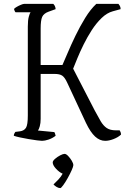

<svg xmlns="http://www.w3.org/2000/svg" viewBox="-20 -724 647 987"><path d="M196 0Q189 0 170 -2.5Q151 -5 127.5 -9Q104 -13 83 -17.5Q62 -22 51 -26Q51 -33 54 -38Q57 -43 59 -46L83 -49Q104 -52 113.5 -67Q123 -82 123 -130V-587Q123 -620 128 -638Q133 -656 137 -661H60Q57 -663 54.5 -670Q52 -677 52 -678Q56 -683 66.5 -689Q77 -695 88 -699.5Q99 -704 104 -704H254Q258 -700 261.5 -694Q265 -688 266 -677L230 -664Q205 -655 197 -637.5Q189 -620 189 -577V-390H301Q311 -412 328 -452.5Q345 -493 368 -540.5Q391 -588 418 -632Q445 -676 475 -704H589Q592 -701 596 -694Q600 -687 600 -677L560 -666Q530 -658 502.5 -631.5Q475 -605 452 -569.5Q429 -534 410 -495.5Q391 -457 377.5 -424Q364 -391 356 -371L467 -156Q484 -124 497.5 -101Q511 -78 528.5 -66Q546 -54 576 -54H595Q597 -51 599.5 -45.5Q602 -40 602 -32Q587 -18 563.5 -9Q540 0 521 0Q493 0 469 -22Q445 -44 422 -92L325 -300Q313 -326 300 -335Q287 -344 260 -344H189V-113Q189 -91 184.5 -75Q180 -59 175 -53L259 -45Q261 -43 263 -37Q265 -31 266 -26Q249 -13 229.5 -6.5Q210 0 196 0ZM290 243Q281 243 271 237Q261 231 255 224Q267 213 280.5 198.5Q294 184 302 169Q284 161 267.5 143Q251 125 251 111Q251 103 263 92.5Q275 82 289.5 74.5Q304 67 312 67Q320 67 330.5 78Q341 89 349 102.5Q357 116 357 125Q357 132 348.5 151Q340 170 328 191.5Q316 213 305 228Q294 243 290 243Z"/></svg>

Font: Texturina Thin
Style: Regular
Weight: 100
Designer: Guillermo Torres Carreño
Foundry: Omnibus-Type
Version: Version 1.002; ttfautohint (v1.8.3)